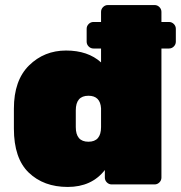

<svg xmlns="http://www.w3.org/2000/svg" viewBox="-20 -730 716 760"><path d="M35 -221V-300Q35 -412 95 -471Q155 -530 241.5 -530Q328 -530 380 -483V-538H350Q339 -538 331 -546Q323 -554 323 -565V-616Q323 -627 331 -635Q339 -643 350 -643H380V-683Q380 -694 388 -702Q396 -710 407 -710H592Q603 -710 611 -702Q619 -694 619 -683V-643H649Q660 -643 668 -635Q676 -627 676 -616V-565Q676 -554 668 -546Q660 -538 649 -538H619V-27Q619 -16 611 -8Q603 0 592 0H422Q411 0 403 -8Q395 -16 395 -27V-57Q343 10 248 10Q153 10 94 -46.5Q35 -103 35 -221ZM380 -227V-301Q377 -351 330 -351Q280 -351 280 -293V-227Q280 -169 330 -169Q380 -169 380 -227Z"/></svg>

Font: Rubik One
Style: Regular
Weight: 400
Designer: Hubert and Fischer with Elvire Volk Leonovitch
Foundry: Hubert and Fischer with Elvire Volk Leonovitch
Version: Version 1.001